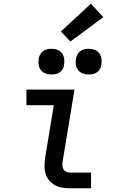

<svg xmlns="http://www.w3.org/2000/svg" viewBox="-20 -1011 640 1031"><path d="M357 0Q335 0 314 -3.5Q293 -7 275.5 -16.5Q258 -26 244.5 -42Q231 -58 225 -77.5Q219 -97 219 -118.5Q219 -140 222 -162L269 -446H122V-530H380L317 -148Q315 -136 315 -124.5Q315 -113 320 -103.5Q325 -94 335.5 -89Q346 -84 357 -84H469V0ZM456 -611Q440 -611 424.5 -616.5Q409 -622 399.5 -634.5Q390 -647 387.5 -663.5Q385 -680 388 -697Q390 -708 396 -719Q402 -730 412 -737Q422 -744 433.5 -746.5Q445 -749 456 -749Q473 -749 488 -743.5Q503 -738 512.5 -725.5Q522 -713 524.5 -696.5Q527 -680 524 -663Q523 -652 517 -641Q511 -630 501 -623Q491 -616 479.5 -613.5Q468 -611 456 -611ZM256 -611Q240 -611 224.5 -616.5Q209 -622 199.5 -634.5Q190 -647 187.5 -663.5Q185 -680 188 -697Q190 -708 196 -719Q202 -730 212 -737Q222 -744 233.5 -746.5Q245 -749 256 -749Q273 -749 288 -743.5Q303 -738 312.5 -725.5Q322 -713 324.5 -696.5Q327 -680 324 -663Q323 -652 317 -641Q311 -630 301 -623Q291 -616 279.5 -613.5Q268 -611 256 -611ZM358 -788 307 -842 468 -991 535 -919Z"/></svg>

Font: Iosevka Curly Medium Extended
Style: Italic
Weight: 500
Width: 7
Italic angle: -9°
Monospace: yes
Designer: Belleve Invis
Foundry: Belleve Invis
Version: Version 11.1.0; ttfautohint (v1.8.3)